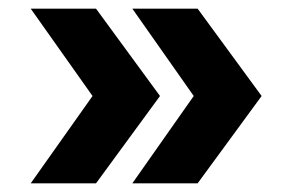

<svg xmlns="http://www.w3.org/2000/svg" viewBox="-20 -520 672 444"><path d="M202 -96H51L194 -298L51 -500H202L350 -298ZM437 -96H286L428 -298L286 -500H437L585 -298Z"/></svg>

Font: Figtree Light
Style: Bold
Weight: 700
Version: Version 2.002